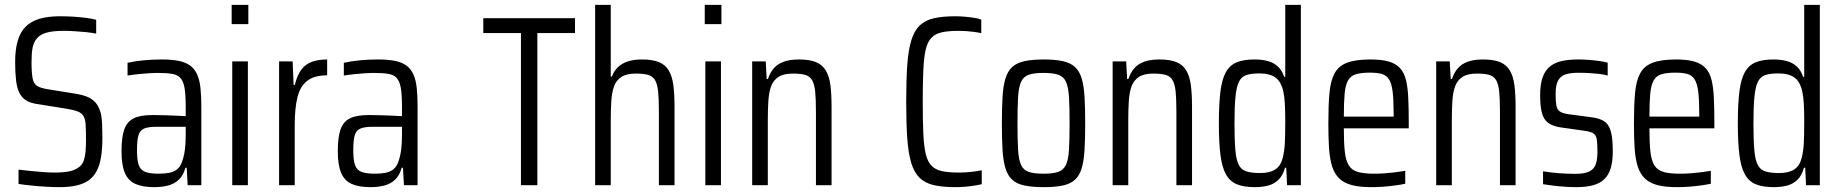

<svg xmlns="http://www.w3.org/2000/svg" viewBox="-20 -763 7582 791"><path d="M225.3 8Q199.7 8 169.4 6.2Q139.1 4.5 109.8 1.5Q80.5 -1.5 56.4 -5.1V-64Q83.1 -61 109.8 -58.3Q136.4 -55.5 161.2 -53.8Q186 -52.1 205 -52.1Q244.4 -52.1 268.7 -57.8Q293.1 -63.5 309.3 -77.5Q320.6 -87.5 325.8 -103.4Q330.9 -119.4 332.6 -140.7Q334.3 -162.1 334.3 -186.8Q334.3 -226.1 332.8 -249.5Q331.3 -273 323.6 -285.4Q315.9 -297.8 298.8 -304.3Q281.6 -310.8 249.9 -315.8L130.9 -334.7Q103.5 -339.2 86.5 -350.1Q69.5 -361 59.7 -380.7Q49.9 -400.4 46.2 -431.7Q42.4 -463 42.4 -507.4Q42.4 -558.7 53 -594.8Q63.6 -630.9 85.7 -653.2Q107.8 -675.5 142.9 -685.7Q178 -696 226.5 -696Q254.9 -696 283.2 -694.2Q311.5 -692.5 336 -689.2Q360.6 -685.9 376.3 -681.4V-624.5Q356.6 -628.5 333.5 -630.7Q310.3 -632.9 287.2 -634.4Q264.2 -635.9 242.2 -635.9Q197.5 -635.9 171.8 -628.5Q146 -621.2 132.6 -605.4Q118.8 -589.2 114.4 -567Q109.9 -544.7 109.9 -507.6Q109.9 -462.1 114.5 -439.8Q119 -417.6 132.9 -409Q146.8 -400.4 173.4 -395.9L284.5 -378Q314.7 -373.5 335.6 -365.7Q356.5 -357.9 370.2 -344.1Q384 -330.2 392.1 -306.2Q395.6 -297.6 397.7 -283.6Q399.7 -269.5 400.8 -248.3Q401.8 -227 401.8 -195.1Q401.8 -150.3 396.4 -116.5Q390.9 -82.7 378.4 -58.7Q365.9 -34.8 345.5 -20.2Q325.1 -5.7 295.2 1.2Q265.3 8 225.3 8Z M614.8 8Q568.5 8 538.7 -4.9Q508.8 -17.8 494.7 -50.1Q480.6 -82.4 480.6 -140.2Q480.6 -197.8 492.1 -230.1Q503.7 -262.4 531.2 -275.7Q558.7 -289 607.2 -289Q619.1 -289 635.3 -288.7Q651.6 -288.5 670.2 -287.8Q688.9 -287.1 707.9 -286.3Q727 -285.5 745.1 -284.5V-322.9Q745.1 -371.8 740.4 -400Q735.6 -428.2 723.3 -441.7Q710.9 -455.3 687.8 -458.9Q664.8 -462.6 627.7 -462.6Q612.3 -462.6 591.8 -461.2Q571.3 -459.7 549.3 -457.5Q527.4 -455.3 505.5 -451.8V-504.4Q538.1 -511.5 573.2 -514.7Q608.3 -518 645.8 -518Q687.5 -518 716.2 -512.2Q744.8 -506.4 763.1 -493Q781.4 -479.7 791.7 -457.3Q802 -435 805.7 -402.3Q809.4 -369.5 809.4 -324.6V0H753.1L749.1 -72H744Q734.9 -39.7 716.3 -22.4Q697.6 -5 671.8 1.5Q646 8 614.8 8ZM633.3 -47.4Q658.7 -47.4 677.2 -51.1Q695.8 -54.7 709 -65Q722.3 -75.3 729.2 -94.3Q737.6 -116.8 741.4 -143.6Q745.1 -170.5 745.1 -205.1V-240.7H624.4Q590.9 -240.7 573.4 -233.2Q556 -225.8 550.2 -205Q544.4 -184.3 544.4 -144Q544.4 -105 551.2 -84.1Q558.1 -63.1 577.5 -55.2Q596.9 -47.4 633.3 -47.4Z M934.4 -663.5V-743H1003.1V-663.5ZM936.8 0V-510H1001.2V0Z M1129.8 0V-510H1185.6L1189.6 -413.4H1194.7Q1204.3 -453.3 1221.5 -476.2Q1238.6 -499.1 1265.3 -508.5Q1291.9 -518 1327.8 -518V-452.7Q1275.6 -452.7 1246.5 -430.7Q1217.3 -408.8 1205.7 -363.4Q1194.2 -318 1194.2 -247V0Z M1505.8 8Q1459.5 8 1429.7 -4.9Q1399.8 -17.8 1385.7 -50.1Q1371.6 -82.4 1371.6 -140.2Q1371.6 -197.8 1383.1 -230.1Q1394.7 -262.4 1422.2 -275.7Q1449.7 -289 1498.2 -289Q1510.1 -289 1526.3 -288.7Q1542.6 -288.5 1561.2 -287.8Q1579.9 -287.1 1598.9 -286.3Q1618 -285.5 1636.1 -284.5V-322.9Q1636.1 -371.8 1631.4 -400Q1626.6 -428.2 1614.3 -441.7Q1601.9 -455.3 1578.8 -458.9Q1555.8 -462.6 1518.7 -462.6Q1503.3 -462.6 1482.8 -461.2Q1462.3 -459.7 1440.3 -457.5Q1418.4 -455.3 1396.5 -451.8V-504.4Q1429.1 -511.5 1464.2 -514.7Q1499.3 -518 1536.8 -518Q1578.5 -518 1607.2 -512.2Q1635.8 -506.4 1654.1 -493Q1672.4 -479.7 1682.7 -457.3Q1693 -435 1696.7 -402.3Q1700.4 -369.5 1700.4 -324.6V0H1644.1L1640.1 -72H1635Q1625.9 -39.7 1607.3 -22.4Q1588.6 -5 1562.8 1.5Q1537 8 1505.8 8ZM1524.3 -47.4Q1549.7 -47.4 1568.2 -51.1Q1586.8 -54.7 1600 -65Q1613.3 -75.3 1620.2 -94.3Q1628.6 -116.8 1632.4 -143.6Q1636.1 -170.5 1636.1 -205.1V-240.7H1515.4Q1481.9 -240.7 1464.4 -233.2Q1447 -225.8 1441.2 -205Q1435.4 -184.3 1435.4 -144Q1435.4 -105 1442.2 -84.1Q1449.1 -63.1 1468.5 -55.2Q1487.9 -47.4 1524.3 -47.4Z M2126.2 0V-626.8H1971.1V-688H2348.9V-626.8H2193.8V0Z M2431.8 0V-743H2496.2V-447.3H2500.7Q2509.3 -470.3 2525.3 -485.9Q2541.3 -501.6 2565.9 -509.8Q2590.5 -518 2624.6 -518Q2668.3 -518 2695 -507Q2721.6 -495.9 2735.5 -472.1Q2749.4 -448.4 2754.2 -411.5Q2758.9 -374.5 2758.9 -322.7V0H2694.5V-302.5Q2694.5 -354.7 2691.4 -385.8Q2688.2 -416.8 2678.6 -432.9Q2669.1 -449 2650.1 -454.5Q2631.2 -459.9 2599.7 -459.9Q2561.5 -459.9 2540.2 -446.2Q2518.8 -432.4 2509.7 -407.1Q2500.6 -381.7 2498.4 -345.8Q2496.2 -309.9 2496.2 -265.1V0Z M2883.4 -663.5V-743H2952.1V-663.5ZM2885.8 0V-510H2950.2V0Z M3078.8 0V-510H3134.6L3138.6 -437.4H3143.7Q3152.3 -463.4 3167.6 -481.3Q3182.8 -499.2 3208.2 -508.6Q3233.6 -518 3271.6 -518Q3315.3 -518 3342 -507Q3368.6 -495.9 3382.5 -472.1Q3396.4 -448.4 3401.2 -411.5Q3405.9 -374.5 3405.9 -322.7V0H3341.5V-302.5Q3341.5 -354.7 3338.4 -385.8Q3335.2 -416.8 3325.6 -432.9Q3316.1 -449 3297.1 -454.5Q3278.2 -459.9 3246.7 -459.9Q3208.5 -459.9 3187.2 -446.2Q3165.8 -432.4 3156.7 -407.1Q3147.6 -381.7 3145.4 -345.8Q3143.2 -309.9 3143.2 -265.1V0Z M3915.7 8Q3863.4 8 3827.5 -0.2Q3791.7 -8.3 3769.2 -29.8Q3746.7 -51.2 3734.5 -90.6Q3722.3 -129.9 3717.8 -192Q3713.4 -254.1 3713.4 -344Q3713.4 -433.9 3717.8 -495.8Q3722.3 -557.6 3734.5 -597.2Q3746.7 -636.8 3769.2 -658.2Q3791.7 -679.7 3827.5 -687.8Q3863.4 -696 3915.7 -696Q3934.7 -696 3954.6 -694.2Q3974.5 -692.5 3992.5 -689.7Q4010.6 -686.9 4022.6 -682.4V-626.5Q4006.5 -629.9 3990.5 -631.9Q3974.5 -633.9 3959.7 -634.9Q3945 -635.9 3929.6 -635.9Q3888 -635.9 3861 -630.1Q3834 -624.4 3817.8 -607.9Q3801.5 -591.5 3793.9 -559.4Q3786.3 -527.4 3783.9 -474.8Q3781.5 -422.2 3781.5 -344Q3781.5 -265.8 3783.9 -213.2Q3786.3 -160.6 3793.9 -128.6Q3801.5 -96.5 3817.8 -80.1Q3834 -63.6 3861 -57.9Q3888 -52.1 3929.6 -52.1Q3955.8 -52.1 3980.7 -54.8Q4005.6 -57.5 4024.6 -61.5V-4.2Q4010.2 -0.6 3992 2.1Q3973.9 4.9 3954.5 6.5Q3935.1 8 3915.7 8Z M4281 8Q4232.4 8 4200.5 1.2Q4168.7 -5.5 4150.1 -22.6Q4131.6 -39.6 4122.3 -69.6Q4113 -99.6 4110.3 -144.9Q4107.5 -190.1 4107.5 -254.5Q4107.5 -319 4110.3 -364.5Q4113 -409.9 4122.3 -439.9Q4131.6 -469.9 4150.1 -487Q4168.7 -504 4200.5 -511Q4232.4 -518 4281 -518Q4327.5 -518 4358.9 -511Q4390.2 -504 4408.7 -487Q4427.3 -469.9 4436.3 -439.9Q4445.3 -409.9 4448 -364.5Q4450.8 -319 4450.8 -254.5Q4450.8 -190.1 4448 -144.9Q4445.3 -99.6 4436.3 -69.6Q4427.3 -39.6 4408.7 -22.6Q4390.2 -5.5 4358.9 1.2Q4327.5 8 4281 8ZM4278.9 -47.4Q4318.2 -47.4 4339.8 -55Q4361.4 -62.6 4371.5 -83.9Q4381.5 -105.2 4384 -146.4Q4386.5 -187.5 4386.5 -254.5Q4386.5 -321.6 4384 -362.9Q4381.5 -404.3 4371.7 -425.8Q4361.9 -447.4 4340.1 -455Q4318.2 -462.6 4278.9 -462.6Q4240.1 -462.6 4218.2 -455Q4196.4 -447.4 4186.6 -425.8Q4176.7 -404.3 4174.3 -362.9Q4171.8 -321.6 4171.8 -254.5Q4171.8 -187.5 4174.3 -146.4Q4176.7 -105.2 4186.3 -83.9Q4195.9 -62.6 4217.8 -55Q4239.6 -47.4 4278.9 -47.4Z M4563.8 0V-510H4619.6L4623.6 -437.4H4628.7Q4637.3 -463.4 4652.6 -481.3Q4667.8 -499.2 4693.2 -508.6Q4718.6 -518 4756.6 -518Q4800.3 -518 4827 -507Q4853.6 -495.9 4867.5 -472.1Q4881.4 -448.4 4886.2 -411.5Q4890.9 -374.5 4890.9 -322.7V0H4826.5V-302.5Q4826.5 -354.7 4823.4 -385.8Q4820.2 -416.8 4810.6 -432.9Q4801.1 -449 4782.1 -454.5Q4763.2 -459.9 4731.7 -459.9Q4693.5 -459.9 4672.2 -446.2Q4650.8 -432.4 4641.7 -407.1Q4632.6 -381.7 4630.4 -345.8Q4628.2 -309.9 4628.2 -265.1V0Z M5148.7 8Q5104.5 8 5075.7 -3.8Q5046.8 -15.5 5030.7 -44.6Q5014.5 -73.6 5008 -124.6Q5001.5 -175.5 5001.5 -254.5Q5001.5 -333.4 5007.8 -384.9Q5014 -436.4 5030.2 -465.4Q5046.4 -494.5 5074.9 -506.2Q5103.5 -518 5148.2 -518Q5181.4 -518 5205.4 -510.8Q5229.5 -503.6 5245.7 -487.9Q5261.9 -472.3 5270.5 -446.4H5275V-743H5339.3V0H5282.5L5279 -72H5273.9Q5265.5 -40.7 5247.8 -23.1Q5230.1 -5.5 5205.5 1.3Q5180.9 8 5148.7 8ZM5171.5 -50.1Q5211.2 -50.1 5233.7 -64.8Q5256.3 -79.5 5264.6 -112.5Q5271.5 -140.1 5273.3 -173.3Q5275 -206.5 5275 -264.1Q5275 -305.5 5273.3 -335.8Q5271.5 -366 5267.2 -385.3Q5258.4 -425.9 5235.1 -443.2Q5211.8 -460.5 5168.5 -460.5Q5135.6 -460.5 5115.5 -454.1Q5095.3 -447.7 5084.7 -427.2Q5074.2 -406.7 5070 -365.6Q5065.8 -324.5 5065.8 -255Q5065.8 -185.5 5069.5 -144.1Q5073.2 -102.8 5084 -82.8Q5094.8 -62.8 5116 -56.5Q5137.1 -50.1 5171.5 -50.1Z M5629.5 8Q5580.7 8 5548.6 -0.6Q5516.5 -9.2 5497.2 -28Q5477.8 -46.8 5468.1 -77.3Q5458.4 -107.9 5455.4 -151.6Q5452.5 -195.3 5452.5 -254Q5452.5 -328.5 5457 -379.5Q5461.6 -430.5 5478.2 -461Q5494.7 -491.5 5530 -504.7Q5565.3 -518 5626.3 -518Q5672.5 -518 5701.7 -509.4Q5730.8 -500.8 5747.8 -482.2Q5764.9 -463.7 5772.4 -433.1Q5779.9 -402.6 5781.8 -358.4Q5783.8 -314.2 5783.8 -255.5V-234.3H5516.3Q5516.3 -175.3 5520.3 -138.5Q5524.3 -101.7 5536.7 -81.8Q5549.1 -61.9 5574.1 -54.6Q5599.1 -47.4 5641.2 -47.4Q5661.1 -47.4 5682.6 -48.8Q5704.2 -50.3 5726.6 -53Q5749.1 -55.7 5769.3 -59.2V-6.1Q5753.8 -2.5 5730.3 0.7Q5706.7 4 5680.7 6Q5654.6 8 5629.5 8ZM5721.6 -262V-292.2Q5721.6 -350.2 5717.5 -384.4Q5713.4 -418.6 5702.6 -435.7Q5691.8 -452.8 5672.9 -458.3Q5653.9 -463.7 5623.8 -463.7Q5588.1 -463.7 5566.5 -457.3Q5544.8 -450.9 5534 -432.2Q5523.2 -413.4 5519.7 -377.6Q5516.3 -341.8 5516.3 -282.6H5741.3Z M5896.8 0V-510H5952.6L5956.6 -437.4H5961.7Q5970.3 -463.4 5985.6 -481.3Q6000.8 -499.2 6026.2 -508.6Q6051.6 -518 6089.6 -518Q6133.3 -518 6160 -507Q6186.6 -495.9 6200.5 -472.1Q6214.4 -448.4 6219.2 -411.5Q6223.9 -374.5 6223.9 -322.7V0H6159.5V-302.5Q6159.5 -354.7 6156.4 -385.8Q6153.2 -416.8 6143.6 -432.9Q6134.1 -449 6115.1 -454.5Q6096.2 -459.9 6064.7 -459.9Q6026.5 -459.9 6005.2 -446.2Q5983.8 -432.4 5974.7 -407.1Q5965.6 -381.7 5963.4 -345.8Q5961.2 -309.9 5961.2 -265.1V0Z M6472.5 8Q6451 8 6426.2 6.2Q6401.4 4.5 6378 1.7Q6354.7 -1.1 6337 -4.1V-57.2Q6352.9 -54.7 6369.1 -52.7Q6385.3 -50.7 6401.7 -49.5Q6418.1 -48.3 6435.3 -47.6Q6452.5 -46.8 6470 -46.8Q6507.2 -46.8 6526.7 -56.1Q6546.3 -65.4 6553.7 -85.3Q6561.1 -105.2 6561.1 -137.3Q6561.1 -170.5 6558.6 -187.7Q6556.2 -204.9 6545.3 -212.8Q6534.4 -220.7 6508.6 -224.1L6406.7 -238.6Q6375.8 -243.6 6357.7 -257.2Q6339.5 -270.8 6332.3 -298.2Q6325 -325.6 6325 -370.3Q6325 -416.1 6335.5 -444.9Q6345.9 -473.7 6366.2 -489.7Q6386.5 -505.8 6415.8 -511.9Q6445.1 -518 6482.4 -518Q6503.5 -518 6525.8 -516.2Q6548.2 -514.5 6568.7 -511.7Q6589.3 -508.9 6603.3 -504.9V-451.8Q6587.3 -456.3 6568.3 -458.5Q6549.3 -460.7 6527.7 -461.9Q6506.1 -463.2 6481.2 -463.2Q6450.8 -463.2 6430.3 -456.7Q6409.8 -450.3 6399.3 -431.6Q6388.8 -412.9 6388.8 -375.1Q6388.8 -346 6391.8 -329Q6394.7 -312 6405.8 -304.1Q6416.9 -296.2 6439.7 -292.8L6536.8 -279.9Q6568.1 -276 6587.4 -264.4Q6606.7 -252.8 6615.5 -224.3Q6624.3 -195.8 6624.3 -139.5Q6624.3 -98.3 6615.8 -70Q6607.3 -41.6 6588.9 -24.3Q6570.6 -7 6542.1 0.5Q6513.5 8 6472.5 8Z M6888.5 8Q6839.7 8 6807.6 -0.6Q6775.5 -9.2 6756.2 -28Q6736.8 -46.8 6727.1 -77.3Q6717.4 -107.9 6714.4 -151.6Q6711.5 -195.3 6711.5 -254Q6711.5 -328.5 6716 -379.5Q6720.6 -430.5 6737.2 -461Q6753.7 -491.5 6789 -504.7Q6824.3 -518 6885.3 -518Q6931.5 -518 6960.7 -509.4Q6989.8 -500.8 7006.8 -482.2Q7023.9 -463.7 7031.4 -433.1Q7038.9 -402.6 7040.8 -358.4Q7042.8 -314.2 7042.8 -255.5V-234.3H6775.3Q6775.3 -175.3 6779.3 -138.5Q6783.3 -101.7 6795.7 -81.8Q6808.1 -61.9 6833.1 -54.6Q6858.1 -47.4 6900.2 -47.4Q6920.1 -47.4 6941.6 -48.8Q6963.2 -50.3 6985.6 -53Q7008.1 -55.7 7028.3 -59.2V-6.1Q7012.8 -2.5 6989.3 0.7Q6965.7 4 6939.7 6Q6913.6 8 6888.5 8ZM6980.6 -262V-292.2Q6980.6 -350.2 6976.5 -384.4Q6972.4 -418.6 6961.6 -435.7Q6950.8 -452.8 6931.9 -458.3Q6912.9 -463.7 6882.8 -463.7Q6847.1 -463.7 6825.5 -457.3Q6803.8 -450.9 6793 -432.2Q6782.2 -413.4 6778.7 -377.6Q6775.3 -341.8 6775.3 -282.6H7000.3Z M7286.7 8Q7242.5 8 7213.7 -3.8Q7184.8 -15.5 7168.7 -44.6Q7152.5 -73.6 7146 -124.6Q7139.5 -175.5 7139.5 -254.5Q7139.5 -333.4 7145.8 -384.9Q7152 -436.4 7168.2 -465.4Q7184.4 -494.5 7212.9 -506.2Q7241.5 -518 7286.2 -518Q7319.4 -518 7343.4 -510.8Q7367.5 -503.6 7383.7 -487.9Q7399.9 -472.3 7408.5 -446.4H7413V-743H7477.3V0H7420.5L7417 -72H7411.9Q7403.5 -40.7 7385.8 -23.1Q7368.1 -5.5 7343.5 1.3Q7318.9 8 7286.7 8ZM7309.5 -50.1Q7349.2 -50.1 7371.7 -64.8Q7394.3 -79.5 7402.6 -112.5Q7409.5 -140.1 7411.3 -173.3Q7413 -206.5 7413 -264.1Q7413 -305.5 7411.3 -335.8Q7409.5 -366 7405.2 -385.3Q7396.4 -425.9 7373.1 -443.2Q7349.8 -460.5 7306.5 -460.5Q7273.6 -460.5 7253.5 -454.1Q7233.3 -447.7 7222.7 -427.2Q7212.2 -406.7 7208 -365.6Q7203.8 -324.5 7203.8 -255Q7203.8 -185.5 7207.5 -144.1Q7211.2 -102.8 7222 -82.8Q7232.8 -62.8 7254 -56.5Q7275.1 -50.1 7309.5 -50.1Z"/></svg>

Font: Saira Thin Condensed
Style: Regular
Weight: 100
Width: 3
Version: Version 1.101